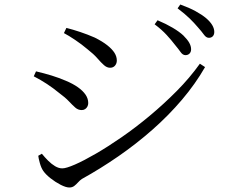

<svg xmlns="http://www.w3.org/2000/svg" viewBox="-20 -819 1040 853"><path d="M804 -574Q792 -574 782.5 -587.5Q773 -601 758 -619Q742 -640 720.5 -663.5Q699 -687 667 -711L680 -729Q718 -713 747.5 -695.5Q777 -678 795 -661Q813 -643 821 -628.5Q829 -614 829 -600Q829 -588 822 -581Q815 -574 804 -574ZM288 14Q273 14 249.5 2Q226 -10 204.5 -27Q183 -44 172 -60Q163 -73 157 -94.5Q151 -116 150 -127L166 -136Q179 -120 194 -105Q209 -90 225 -80.5Q241 -71 257 -71Q274 -71 313 -88Q352 -105 405.5 -136Q459 -167 520.5 -209.5Q582 -252 645 -304.5Q708 -357 765.5 -415Q823 -473 868 -536L891 -521Q848 -446 788.5 -376Q729 -306 657.5 -243Q586 -180 506.5 -125Q427 -70 344 -24Q335 -18 327 -9Q319 0 310 7Q301 14 288 14ZM343 -330Q327 -330 314.5 -341Q302 -352 286 -369Q270 -386 244 -405Q216 -428 188.5 -446Q161 -464 130 -480L140 -502Q178 -493 209 -483.5Q240 -474 273 -460Q304 -447 326 -431.5Q348 -416 360 -398.5Q372 -381 372 -361Q372 -353 368.5 -346Q365 -339 358.5 -334.5Q352 -330 343 -330ZM469 -518Q455 -518 442 -529.5Q429 -541 412.5 -560Q396 -579 369 -600Q343 -622 314 -641.5Q285 -661 264 -672L275 -695Q303 -688 336 -677Q369 -666 401 -652Q435 -635 456.5 -618Q478 -601 488.5 -584.5Q499 -568 499 -550Q499 -537 491 -527.5Q483 -518 469 -518ZM908 -651Q896 -651 886 -665Q876 -679 859 -698Q843 -717 822.5 -737Q802 -757 769 -782L781 -799Q820 -785 848.5 -769.5Q877 -754 896 -738Q932 -707 932 -677Q932 -665 925.5 -658Q919 -651 908 -651Z"/></svg>

Font: Noto Serif HK ExtraLight
Style: Regular
Weight: 400
Version: Version 2.002-H1;hotconv 1.1.0;makeotfexe 2.6.0